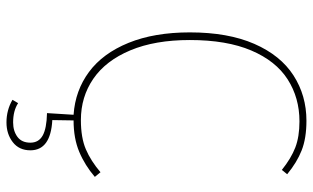

<svg xmlns="http://www.w3.org/2000/svg" viewBox="-202 -528 943 578"><g transform="rotate(90 269.0 -239.5)"><path d="M433 140Q433 174 408.5 193Q384 212 349 212Q312 212 281 194L291 177Q314 192 349 192Q375 192 392.5 179Q410 166 410 140Q410 115 388.5 103Q367 91 321 90L326 10Q253 5 197 -36.5Q141 -78 109.5 -155.5Q78 -233 78 -340Q78 -455 112.5 -534Q147 -613 207.5 -652Q268 -691 344 -691Q397 -691 433.5 -676.5Q470 -662 505 -633L492 -617Q457 -645 424.5 -657.5Q392 -670 346 -670Q275 -670 219.5 -634.5Q164 -599 132.5 -525Q101 -451 101 -340Q101 -235 132 -161Q163 -87 217.5 -49.5Q272 -12 342 -12Q395 -12 430 -27Q465 -42 499 -71L513 -54Q478 -24 437.5 -7Q397 10 343 10L342 74Q433 79 433 140Z"/></g></svg>

Font: Fira Sans Thin
Style: Regular
Weight: 100
Designer: bBox Type GmbH & Carrois Corporate GbR & Edenspiekermann AG
Foundry: bBox Type GmbH & Carrois Corporate GbR & Edenspiekermann AG
Version: Version 4.301